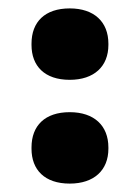

<svg xmlns="http://www.w3.org/2000/svg" viewBox="-20 -428 333 457"><path d="M55 -77V-74C55 -24 86 9 146 9C204 9 238 -23 238 -74V-77C238 -129 204 -161 146 -161C87 -161 55 -129 55 -77ZM55 -321C55 -271 86 -238 146 -238C204 -238 238 -270 238 -321V-324C238 -376 204 -408 146 -408C87 -408 55 -376 55 -324Z"/></svg>

Font: LT Wave Alt Black
Style: Regular
Weight: 900
Designer: Daniel Lyons
Version: Version 2.5 (Glyphs App)